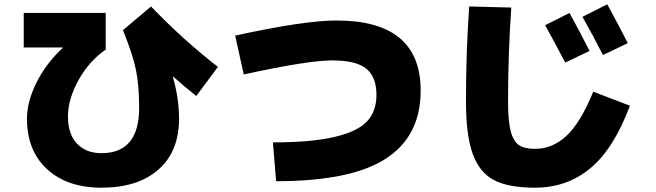

<svg xmlns="http://www.w3.org/2000/svg" viewBox="-20 -810 3040 890"><path d="M271 -588 270 -590H90V-750H470V-580Q394 -528 344.5 -439.5Q295 -351 295 -270Q295 -188 337 -144Q379 -100 450 -100Q625 -100 625 -310Q625 -415 610 -487Q595 -559 550 -670L680 -780Q828 -626 990 -500L890 -365Q829 -413 783 -455L781 -454Q810 -355 810 -260Q810 -108 714.5 -24Q619 60 450 60Q292 60 198.5 -25.5Q105 -111 105 -260Q105 -339 149.5 -428Q194 -517 271 -588Z M1110 -465 1070 -645Q1390 -715 1540 -715Q1930 -715 1930 -390Q1930 -179 1768.5 -74.5Q1607 30 1260 30L1245 -150Q1425 -150 1532 -175.5Q1639 -201 1682 -248Q1725 -295 1725 -370Q1725 -454 1677.5 -492Q1630 -530 1520 -530Q1408 -530 1110 -465Z M2713 -574 2600 -520Q2560 -597 2507 -693L2620 -750Q2665 -668 2713 -574ZM2890 -610 2775 -555Q2733 -638 2680 -732L2795 -790Q2859 -672 2890 -610ZM2155 -780 2350 -775Q2335 -558 2335 -340Q2335 -249 2347.5 -201.5Q2360 -154 2386 -137Q2412 -120 2460 -120Q2541 -120 2606 -180.5Q2671 -241 2730 -385L2900 -320Q2825 -120 2716.5 -30Q2608 60 2460 60Q2337 60 2270 25Q2203 -10 2171.5 -96Q2140 -182 2140 -340Q2140 -572 2155 -780Z"/></svg>

Font: M PLUS 1p Black
Style: Regular
Weight: 900
Version: Version 1.061